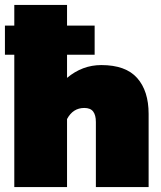

<svg xmlns="http://www.w3.org/2000/svg" viewBox="-25 -759 653 779"><path d="M578 -297V0H364V-264Q364 -292 353 -306.5Q342 -321 317 -321Q271 -321 247 -276V0H33V-537H-5V-655H33V-739H247V-655H359V-537H247V-443Q309 -495 386 -495Q485 -495 531.5 -442.5Q578 -390 578 -297Z"/></svg>

Font: Readiness Black
Style: Regular
Weight: 900
Designer: Katatrad Team
Foundry: CadsonDemak
Version: Version 1.00;April 23, 2019;FontCreator 11.5.0.2425 64-bit; 